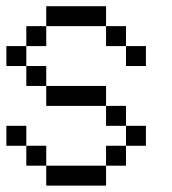

<svg xmlns="http://www.w3.org/2000/svg" viewBox="-20 -582 540 602"><path d="M125 -62.5H312.5V0H125V-62.5H62.5V-125H125ZM312.5 -125H375V-62.5H312.5ZM0 -187.5H62.5V-125H0ZM375 -187.5H437.5V-125H375V-187.5H312.5V-250H375ZM125 -312.5H312.5V-250H125V-312.5H62.5V-375H125ZM0 -437.5H62.5V-375H0ZM375 -437.5H437.5V-375H375V-437.5H312.5V-500H375ZM62.5 -500H125V-437.5H62.5ZM125 -562.5H312.5V-500H125Z"/></svg>

Font: HE실루아
Style: regular
Weight: 500
Monospace: yes
Designer: Taeyun An (WindowsTiger)
Version: v1